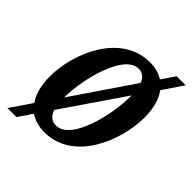

<svg xmlns="http://www.w3.org/2000/svg" viewBox="-180 -698 859 859"><g transform="rotate(45 249.5 -268.0)"><path d="M200 10C385 10 471 -208 471 -353C471 -414 457 -459 434 -490L499 -586H442L399 -523C374 -539 345 -546 314 -546C132 -546 41 -335 41 -184C41 -127 54 -82 76 -51L7 50H64L109 -16C134 1 165 10 200 10ZM298 -490C321 -490 339 -478 349 -451L153 -163C153 -279 206 -490 298 -490ZM360 -376C360 -263 312 -48 215 -48C190 -48 172 -61 161 -92L360 -383C360 -376 360 -376 360 -376Z"/></g></svg>

Font: Noto Serif Condensed Semi
Style: Italic
Weight: 600
Width: 3
Italic angle: -12°
Designer: Monotype Design Team
Foundry: Monotype Imaging Inc.
Version: Version 1.901